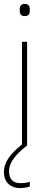

<svg xmlns="http://www.w3.org/2000/svg" viewBox="-22 -792 249 978"><path d="M103 -772C83 -772 78 -757 78 -741C78 -724 83 -710 103 -710C127 -710 130 -724 130 -741C130 -757 127 -772 103 -772ZM24 80C24 29 70 -15 116 -51V-579H90V-56C26 -6 -2 38 -2 84C-2 139 34 166 80 166C101 166 119 162 130 158V134C119 138 101 141 82 141C43 141 24 119 24 80Z"/></svg>

Font: Noto Sans Tamil UI Thin
Style: Regular
Weight: 100
Designer: Jelle Bosma - Monotype Design Team
Foundry: Monotype Imaging Inc.
Version: Version 2.004